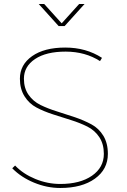

<svg xmlns="http://www.w3.org/2000/svg" viewBox="-20 -936 633 956"><path d="M487.8 -647.9 478 -631.8Q404.8 -678.7 307.4 -679Q210 -679.2 154.5 -642.1Q99.1 -605 99.1 -543.9Q99.1 -497.1 122.1 -464.1Q145 -431.2 182.1 -413.1Q219.2 -395 264.2 -381.1Q309.1 -367.2 353.5 -352.1Q397.9 -336.9 435.1 -316.9Q472.2 -296.9 494.6 -260Q517.1 -223.1 517.1 -169.9Q517.1 -92.8 452.6 -46.4Q388.2 0 279.8 0Q213.9 0 149.4 -26.6Q85 -53.2 41 -98.1L55.2 -111.8Q95.2 -69.8 156 -44.9Q216.8 -20 279.8 -20Q378.9 -20 438 -61Q497.1 -102.1 497.1 -169.9Q497.1 -218.8 474.6 -252.9Q452.1 -287.1 415 -305.7Q377.9 -324.2 333.5 -338.1Q289.1 -352.1 244.1 -366.5Q199.2 -380.9 162.1 -400.4Q125 -419.9 102.1 -456.5Q79.1 -493.2 79.1 -543.9Q79.1 -613.8 139.9 -656.5Q200.7 -699.2 304.7 -699.2Q408.7 -699.2 487.8 -647.9ZM172.9 -916H200.2L287.1 -819.8L374 -916H400.9L301.8 -806.2H272Z"/></svg>

Font: Montserrat-Hairline
Style: Regular
Weight: 250
Designer: Julieta Ulanovsky
Foundry: Julieta Ulanovsky
Version: Version 1.000;PS 002.000;hotconv 1.0.70;makeotf.lib2.5.58329